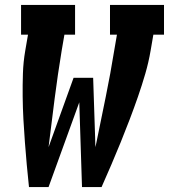

<svg xmlns="http://www.w3.org/2000/svg" viewBox="-20 -755 682 775"><path d="M97 0Q92 -45 88 -90.5Q84 -136 80.5 -181.5Q77 -227 74.5 -273Q72 -319 71.5 -365Q71 -411 72.5 -458Q74 -505 82 -551L93 -615H65V-735H283V-615H240L229 -551Q213 -454 200.5 -356.5Q188 -259 176 -161L277 -441H356L364 -199L365 -161L369 -179Q388 -272 407 -365Q426 -458 441 -551L452 -615H424V-735H642V-615H599L588 -551Q580 -504 566.5 -457.5Q553 -411 537 -365Q521 -319 503.5 -273Q486 -227 467.5 -181.5Q449 -136 429.5 -90.5Q410 -45 390 0H311L300 -342L176 0Z"/></svg>

Font: Iosevka Curly Slab HvEx
Style: Italic
Weight: 900
Width: 7
Italic angle: -9°
Monospace: yes
Designer: Belleve Invis
Foundry: Belleve Invis
Version: Version 11.1.0; ttfautohint (v1.8.3)